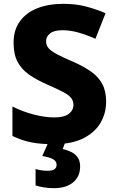

<svg xmlns="http://www.w3.org/2000/svg" viewBox="-20 -744 611 1004"><path d="M535 -212Q535 -152 505.5 -101.5Q476 -51 415 -20.5Q354 10 260 10Q190 10 141.5 0Q93 -10 45 -33V-187Q99 -160 157 -145Q215 -130 264 -130Q315 -130 339.5 -148.5Q364 -167 364 -196Q364 -218 350.5 -233.5Q337 -249 307 -264.5Q277 -280 227 -302Q172 -326 132.5 -353.5Q93 -381 72 -420.5Q51 -460 51 -521Q51 -587 84 -632.5Q117 -678 175.5 -701Q234 -724 312 -724Q379 -724 433.5 -709Q488 -694 532 -675L479 -541Q435 -561 391 -573.5Q347 -586 307 -586Q263 -586 242 -569.5Q221 -553 221 -528Q221 -507 234.5 -491.5Q248 -476 279.5 -459.5Q311 -443 365 -420Q419 -396 457 -369Q495 -342 515 -304.5Q535 -267 535 -212ZM399 126Q399 179 362.5 209.5Q326 240 262 240Q232 240 207 235.5Q182 231 166 226V140Q198 149 229 149Q276 149 276 118Q276 99 257.5 88.5Q239 78 201 72L233 0H321L308 35Q329 40 350 49.5Q371 59 385 77.5Q399 96 399 126Z"/></svg>

Font: Noto Sans Georgian ExtraBold
Style: Regular
Weight: 800
Designer: Monotype Design Team, Akaki Razmadze
Foundry: Google LLC
Version: Version 2.005; ttfautohint (v1.8.4.7-5d5b)